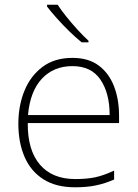

<svg xmlns="http://www.w3.org/2000/svg" viewBox="-20 -786 585 816"><path d="M288 -540Q356 -540 399.5 -507.5Q443 -475 464.5 -419.5Q486 -364 486 -294V-263H98Q97 -148 149.5 -86.5Q202 -25 300 -25Q349 -25 384.5 -32.5Q420 -40 465 -61V-23Q426 -6 387.5 2Q349 10 299 10Q218 10 164.5 -24Q111 -58 84.5 -119Q58 -180 58 -260Q58 -337 84 -400.5Q110 -464 161 -502Q212 -540 288 -540ZM288 -505Q208 -505 158 -451.5Q108 -398 99 -297H446Q446 -390 407 -447.5Q368 -505 288 -505ZM225 -766Q239 -744 261.5 -716Q284 -688 309 -660.5Q334 -633 356 -613V-606H327Q301 -627 273 -654.5Q245 -682 220.5 -709.5Q196 -737 180 -758V-766Z"/></svg>

Font: Noto Sans Lao Looped ExtraLight
Style: Regular
Weight: 200
Designer: Mark Frömberg, Ben Mitchell
Foundry: The Fontpad Ltd
Version: Version 1.002; ttfautohint (v1.8.4.7-5d5b)